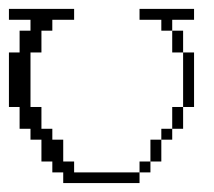

<svg xmlns="http://www.w3.org/2000/svg" viewBox="-20 -410 479 430"><path d="M292.5 -23.9V-48.3H316.9V-23.9ZM316.9 -48.3V-97.2H341.3V-48.3ZM341.3 -97.2V-121.6H365.7V-97.2ZM365.7 -121.6V-170.4H390.1V-121.6ZM390.1 -170.4V-292.5H414.6V-170.4ZM365.7 -292.5V-341.3H390.1V-292.5ZM121.6 0V-23.9H97.2V-48.3H72.8V-97.2H48.3V-121.6H23.9V-170.4H0V-292.5H23.9V-341.3H48.3V-365.7H0V-390.1H146V-365.7H97.2V-341.3H72.8V-292.5H48.3V-170.4H72.8V-121.6H97.2V-97.2H121.6V-48.3H146V-23.9H292.5V0ZM341.3 -341.3V-365.7H292.5V-390.1H414.6V-365.7H365.7V-341.3Z"/></svg>

Font: FS Mondwest Regular
Style: Regular
Weight: 400
Designer: NZWStudios2024
Foundry: https://fontstruct.com
Version: Version 1.0